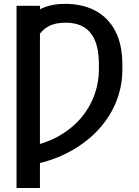

<svg xmlns="http://www.w3.org/2000/svg" viewBox="-20 -757 710 982"><path d="M184.3 -727.3V204.5H64.6V-727.3ZM125.4 89.1V-6.4Q217.7 -24.1 285.5 -63.9Q353.3 -103.7 397.9 -158Q442.5 -212.4 464.1 -274.9Q485.8 -337.4 485.8 -400.6V-427.6Q485.8 -480.1 475.7 -519.9Q465.6 -559.7 444.6 -586.6Q423.7 -613.6 391.5 -627.3Q359.4 -641 315.3 -641Q261.4 -641 227.3 -622Q193.2 -603 174 -569.2Q154.8 -535.5 146.3 -490.8V-684.3Q175.1 -708.8 216.1 -723Q257.1 -737.2 314.3 -737.2Q401.3 -737.2 466.8 -702.8Q532.3 -668.3 569.1 -599.4Q605.8 -530.5 605.8 -426.1V-400.6Q605.5 -308.6 570.5 -227.5Q535.5 -146.3 471.2 -81.3Q407 -16.3 319.1 27.7Q231.2 71.7 125.4 89.1Z"/></svg>

Font: InterMG Medium
Style: Regular
Weight: 500
Designer: Rasmus Andersson
Foundry: rsms
Version: Version 3.019;December 26, 2023;FontCreator 15.0.0.2955 64-b